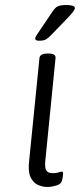

<svg xmlns="http://www.w3.org/2000/svg" viewBox="-20 -738 330 764"><path d="M169 6Q148 6 129.5 -3Q111 -12 101 -34.5Q91 -57 96 -98L137 -507Q139 -525 169 -525H173Q203 -525 201 -507L160 -95Q158 -71 164 -60Q170 -49 190 -49Q204 -49 212.5 -52Q221 -55 226 -55Q231 -55 231 -48Q231 -45 230 -36.5Q229 -28 226 -17Q222 -5 203 0.5Q184 6 169 6ZM135 -576Q120 -576 120 -585Q120 -591 137 -615L189 -692Q199 -707 209 -712.5Q219 -718 244 -718Q278 -718 278 -706Q278 -695 243 -660L182 -597Q170 -585 161.5 -580.5Q153 -576 135 -576Z"/></svg>

Font: Asap Expanded Expanded Light
Style: Italic
Weight: 300
Width: 7
Italic angle: -6°
Designer: Pablo Cosgaya
Foundry: Omnibus-Type
Version: Version 3.001; ttfautohint (v1.8.4.7-5d5b)